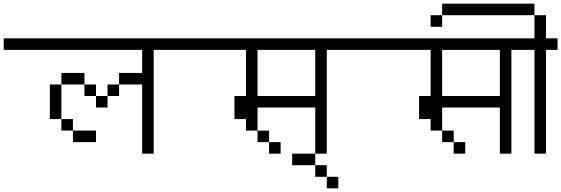

<svg xmlns="http://www.w3.org/2000/svg" viewBox="-20 -895 3040 1040"><path d="M500 -125V-187.5H375V-125ZM1000 -625V-687.5H0V-625H750Q750 -625 750 -500H625V-437.5H562.5V-375H500V-312.5H562.5V-375H625V-437.5H750Q750 -437.5 750 -62.5H812.5V-625ZM375 -187.5V-250H312.5V-187.5ZM312.5 -250V-437.5H250V-250ZM500 -375V-437.5H437.5V-375ZM312.5 -437.5H437.5V-500H312.5Z M1500 -62.5V-125H1437.5V-62.5ZM2000 -625V-687.5H1000V-625H1312.5Q1312.5 -625 1312.5 -375H1250Q1250 -375 1250 -250H1312.5V-187.5H1375V-125H1437.5V-187.5H1375Q1375 -187.5 1375 -312.5H1687.5Q1687.5 -312.5 1687.5 -62.5H1750V-625ZM1375 -375Q1375 -375 1375 -625H1687.5Q1687.5 -625 1687.5 -375Z M1812.5 125V62.5H1750V125ZM1750 62.5V0H1687.5V62.5ZM1687.5 0V-62.5H1562.5V0Z M2500 -62.5V-125H2437.5V-62.5ZM3000 -625V-687.5H2000V-625H2312.5Q2312.5 -625 2312.5 -375H2250Q2250 -375 2250 -250H2312.5V-187.5H2375V-125H2437.5V-187.5H2375Q2375 -187.5 2375 -312.5H2687.5Q2687.5 -312.5 2687.5 -62.5H2750V-625ZM2375 -375Q2375 -375 2375 -625H2687.5Q2687.5 -625 2687.5 -375Z M3000 -625V-687.5H2937.5Q2937.5 -687.5 2937.5 -812.5H2875Q2875 -812.5 2875 -687.5H2750V-625H2875V-62.5H2937.5V-625ZM2375 -812.5H2312.5V-750H2375ZM2375 -812.5H2875V-875H2375Z"/></svg>

Font: BFUnifontExMono
Style: Regular
Weight: 500
Version: Version 15.0.06